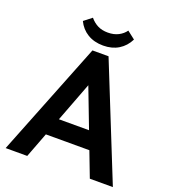

<svg xmlns="http://www.w3.org/2000/svg" viewBox="-156 -999 991 1114"><g transform="rotate(20 339.0 -442.0)"><path d="M8 0H141.3L351.8 -553.7H316L527.7 0H670L386.8 -704.7H287.5ZM171.8 -154.5H498V-262.8H171.8ZM335.3 -752.2Q390 -752.2 430 -776.7Q470 -801.2 492.3 -846.2L443.8 -884Q427.8 -861 400.1 -846.6Q372.5 -832.3 335.3 -832.3Q298.5 -832.3 272 -845.9Q245.5 -859.5 225.3 -884L176.8 -846.2Q198 -801.7 238.6 -777Q279.3 -752.2 335.3 -752.2Z"/></g></svg>

Font: Tilda Sans VF
Style: Regular
Weight: 400
Designer: ParaType Ltd
Foundry: ParaType Ltd
Version: Version 1.010